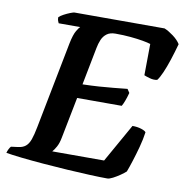

<svg xmlns="http://www.w3.org/2000/svg" viewBox="-89 -780 831 857"><g transform="rotate(10 326.5 -352.0)"><path d="M453 0Q422.5 0 374.5 -2Q326.5 -4 270.8 -7.5Q215 -11 160 -15.5Q105 -20 60 -25Q15 -30 -10.5 -34.5Q-8 -44 -3.5 -52.8Q1 -61.5 5 -65L36 -69Q57.5 -71.5 70.2 -82Q83 -92.5 90.8 -114Q98.5 -135.5 105.5 -172L182 -564Q190.5 -606 201.5 -624Q212.5 -642 216.5 -644.5H119Q117 -648.5 114.5 -655Q112 -661.5 112.5 -671Q119.5 -678 133.5 -685.5Q147.5 -693 161.5 -698.5Q175.5 -704 181 -704H588.5Q607 -696.5 629 -680.2Q651 -664 662.5 -645.5Q652 -607.5 640.5 -572.2Q629 -537 617.5 -510.8Q606 -484.5 596 -472Q580 -468.5 561.8 -473.8Q543.5 -479 536 -482.5L537.5 -624.5Q525.5 -628.5 501.5 -632.8Q477.5 -637 445.8 -640Q414 -643 377 -643Q352.5 -643 337.8 -632Q323 -621 315.5 -603.2Q308 -585.5 304 -564L271 -394.5Q311.5 -395.5 345.2 -397.8Q379 -400 410.2 -403.2Q441.5 -406.5 472.5 -409.5L483.5 -393Q477.5 -370.5 471.2 -354.5Q465 -338.5 460 -330.5H258L221.5 -145Q216.5 -118 207 -101.2Q197.5 -84.5 190 -76.5H425L523 -250.5Q545.5 -250.5 563.2 -244.8Q581 -239 585 -232.5Q580.5 -200 570.8 -164Q561 -128 551 -96.8Q541 -65.5 533.5 -46Q525 -38 509 -27Q493 -16 477.5 -8Q462 0 453 0Z"/></g></svg>

Font: Texturina Medium
Style: Italic
Weight: 500
Italic angle: -11°
Designer: Guillermo Torres Carreño
Foundry: Omnibus-Type
Version: Version 1.002